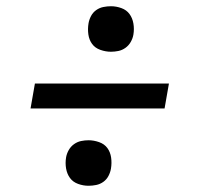

<svg xmlns="http://www.w3.org/2000/svg" viewBox="-20 -648 640 616"><path d="M336 -482Q319 -482 302 -488Q285 -494 275.5 -507Q266 -520 263.5 -537.5Q261 -555 264 -573Q266 -585 272 -596.5Q278 -608 288.5 -615.5Q299 -623 311.5 -625.5Q324 -628 336 -628Q353 -628 369.5 -622Q386 -616 395.5 -603Q405 -590 408 -572.5Q411 -555 408 -537Q406 -525 399.5 -513.5Q393 -502 382.5 -494.5Q372 -487 360 -484.5Q348 -482 336 -482ZM78 -300 92 -380H522L508 -300ZM264 -52Q247 -52 230.5 -58Q214 -64 204.5 -77Q195 -90 192 -107.5Q189 -125 192 -143Q194 -155 200.5 -166.5Q207 -178 217.5 -185.5Q228 -193 240 -195.5Q252 -198 264 -198Q281 -198 298 -192Q315 -186 324.5 -173Q334 -160 336.5 -142.5Q339 -125 336 -107Q334 -95 328 -83.5Q322 -72 311.5 -64.5Q301 -57 288.5 -54.5Q276 -52 264 -52Z"/></svg>

Font: Iosevka Md Ex Obl
Style: Regular
Weight: 500
Width: 7
Italic angle: -9°
Monospace: yes
Designer: Belleve Invis
Foundry: Belleve Invis
Version: Version 32.5.0; ttfautohint (v1.8.4)